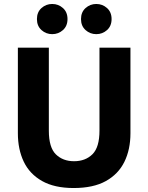

<svg xmlns="http://www.w3.org/2000/svg" viewBox="-20 -933 747 967"><path d="M351 14Q254 14 191.5 -21.5Q129 -57 99.5 -119Q70 -181 70 -262V-693H226V-275Q226 -190 261.5 -155.5Q297 -121 353 -121Q410 -121 445.5 -156Q481 -191 481 -275V-693H637V-262Q637 -180 606.5 -118Q576 -56 513 -21Q450 14 351 14ZM465 -761Q434 -761 411 -781.5Q388 -802 388 -837Q388 -872 411 -892.5Q434 -913 465 -913Q496 -913 519 -892.5Q542 -872 542 -837Q542 -802 519 -781.5Q496 -761 465 -761ZM243 -761Q212 -761 189 -781.5Q166 -802 166 -837Q166 -872 189 -892.5Q212 -913 243 -913Q274 -913 297 -892.5Q320 -872 320 -837Q320 -802 297 -781.5Q274 -761 243 -761Z"/></svg>

Font: Ubuntu Sans ExtraBold
Style: Regular
Weight: 800
Designer: Dalton Maag Ltd
Foundry: Dalton Maag Ltd
Version: Version 1.006; ttfautohint (v1.8.4.7-5d5b)